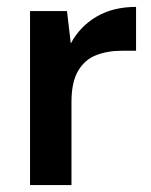

<svg xmlns="http://www.w3.org/2000/svg" viewBox="-20 -536 437 556"><path d="M67 0V-504H174L185 -410Q211 -459 259 -487.5Q307 -516 374 -516V-389H332Q291 -389 258 -376Q225 -363 206 -330.5Q187 -298 187 -241V0Z"/></svg>

Font: DM Sans SemiBold
Style: Regular
Weight: 600
Designer: Colophon Foundry, Jonny Pinhorn
Foundry: Colophon Foundry
Version: Version 4.004; ttfautohint (v1.8.4.7-5d5b)